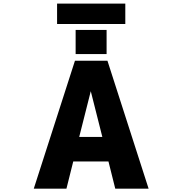

<svg xmlns="http://www.w3.org/2000/svg" viewBox="-20 -1081 1040 1102"><path d="M400.4 -154.3 361.3 2H173.8L410.2 -732.4H596.7L833 2H641.6L602.5 -154.3ZM434.6 -294.9H567.4L501 -557.6ZM307.6 -943.4V-1060.5H699.2V-943.4ZM414.1 -770.5V-909.2H591.8V-770.5Z"/></svg>

Font: Gen Shin Gothic Monospace Heavy
Style: Bold
Weight: 800
Designer: [Source Han Sans]
Ryoko NISHIZUKA  (kana & ideographs); Paul D. Hunt (Latin, Greek & Cyrillic); Wenlong ZHANG  (bopomofo
Version: Version 1.002.20150607